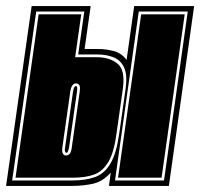

<svg xmlns="http://www.w3.org/2000/svg" viewBox="-46 -611 658 631"><path d="M-26 0 58 -591H252L232 -450H276Q301 -450 327 -443.5Q353 -437 370 -414L395 -591H592L509 0H312L318 -44Q293 -15 261 -7.5Q229 0 191 0ZM-6 -18H193Q237 -18 267.5 -29.5Q298 -41 317.5 -74.5Q337 -108 346 -173L367 -321Q373 -366 361.5 -390Q350 -414 326.5 -423Q303 -432 273 -432H211L231 -573H73ZM332 -18H493L571 -573H410ZM5 -27 81 -564H221L201 -423H272Q314 -423 340 -402Q366 -381 358 -321L337 -173Q329 -111 310.5 -79.5Q292 -48 263.5 -37.5Q235 -27 194 -27ZM342 -27 418 -564H561L485 -27ZM171 -100Q178 -100 183 -105.5Q188 -111 190 -127L216 -310Q218 -326 215 -331Q211 -337 204 -337Q189 -337 185 -310L159 -127Q157 -110 161 -106Q164 -100 171 -100ZM172 -109Q169 -109 168 -113Q166 -116 168 -127L194 -310Q197 -328 203 -328Q210 -328 207 -310L181 -127Q180 -122 179 -118.5Q178 -115 177 -113Q176 -109 172 -109Z"/></svg>

Font: Alumni Sans Collegiate One
Style: Italic
Weight: 400
Italic angle: -8°
Designer: Robert E. Leuschke
Foundry: Robert E. Leuschke
Version: Version 1.100